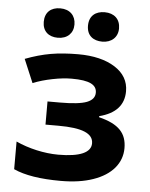

<svg xmlns="http://www.w3.org/2000/svg" viewBox="-54 -796 663 851"><g transform="rotate(5 277.5 -371.0)"><path d="M111.8 -686C111.8 -645 138.2 -621.1 179.7 -621.1C222.2 -621.1 248.5 -647 248.5 -686C248.5 -725.6 222.7 -752 179.7 -752C138.2 -752 111.8 -728.5 111.8 -686ZM308.6 -686C308.6 -641.6 338.4 -621.1 377.4 -621.1C418.9 -621.1 446.8 -646.5 446.8 -686C446.8 -727.1 419.9 -752 377.4 -752C338.4 -752 308.6 -731.4 308.6 -686ZM159.2 -335.9V-232.9H216.8C322.3 -232.9 372.1 -212.4 372.1 -168C372.1 -127.4 324.2 -105 227.1 -105C164.6 -105 94.2 -121.1 38.1 -147V-23.9C86.9 -1.5 156.7 9.8 248 9.8C303.2 9.8 351.1 2.9 391.6 -11.2C473.1 -39.1 517.1 -92.8 517.1 -159.2C517.1 -225.1 482.4 -264.2 393.1 -286.1V-291C465.8 -309.6 502 -349.6 502 -411.1C502 -455.6 481.4 -491.2 440.4 -517.1C399.4 -543 344.7 -556.2 276.9 -556.2C231.9 -556.2 191.4 -553.2 154.8 -546.9C118.2 -540.5 80.6 -529.8 42 -515.1L85.9 -411.1C111.8 -421.9 141.1 -430.2 172.9 -436.5C204.6 -442.9 232.9 -445.8 257.8 -445.8C337.4 -445.8 369.1 -428.2 369.1 -393.1C369.1 -373 357.4 -358.9 334 -349.6C310.1 -340.3 270 -335.9 213.9 -335.9Z"/></g></svg>

Font: Noto Reveo Sans
Style: Bold
Weight: 700
Designer: Monotype Design team
Foundry: Monotype Imaging Inc.
Version: Version 1.04